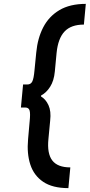

<svg xmlns="http://www.w3.org/2000/svg" viewBox="-20 -815 463 991"><path d="M333 156Q251 156 203 123.5Q155 91.1 136.5 34.3Q118 -22.5 124.9 -96L132.9 -187.1Q137.4 -228.5 132.9 -244.2Q128.4 -260 111 -260H88L99.1 -378.9H120.9Q139.1 -378.9 146.7 -394.5Q154.4 -410.1 158 -452L167.1 -543.9Q174 -617.6 203.2 -674.1Q232.5 -730.6 286.8 -762.8Q341.1 -795 422.9 -795L413 -688.1Q347 -688.1 313.4 -652.6Q279.7 -617.2 272.1 -542L263 -445.9Q258.5 -398 238.8 -367.2Q219.2 -336.3 192 -322L191.9 -316.9Q216 -302.9 230.3 -272Q244.5 -241 239 -193L229.9 -97Q222.4 -22.8 249.8 13.1Q277.1 49 343 49Z"/></svg>

Font: Karla
Style: Italic
Weight: 400
Italic angle: -8°
Designer: Jonathan Pinhorn
Version: Version 2.004;gftools[0.9.33]